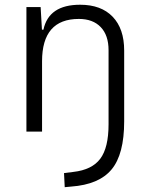

<svg xmlns="http://www.w3.org/2000/svg" viewBox="-20 -547 626 798"><path d="M89.8 0V-517.6H148.9L154.3 -423.8H160.6Q182.6 -527.3 313 -527.3Q400.4 -527.3 448.2 -477.5Q496.1 -427.7 496.1 -336.9V-42.5Q496.1 94.2 443.8 157.2Q391.6 220.2 275.4 228.5L249 231L246.1 172.4L285.2 167.5Q362.3 158.7 396.7 112.8Q431.2 66.9 431.2 -30.3V-338.4Q431.2 -400.4 398.7 -434.3Q366.2 -468.3 307.6 -468.3Q154.8 -468.3 154.8 -292.5V0Z"/></svg>

Font: Caskaydia Cove Light
Style: Regular
Weight: 300
Monospace: yes
Designer: Aaron Bell
Foundry: Saja Typeworks
Version: Version 4.300; ttfautohint (v1.8.3)